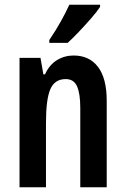

<svg xmlns="http://www.w3.org/2000/svg" viewBox="-20 -786 528 806"><path d="M289 -553Q355 -553 391.5 -505Q428 -457 428 -363V0H317V-333Q317 -393 303.5 -423.5Q290 -454 256 -454Q210 -454 191.5 -412Q173 -370 173 -270V0H62V-543H150L162 -474H169Q187 -514 219 -533.5Q251 -553 289 -553ZM400 -757Q387 -737 363 -709.5Q339 -682 312.5 -654Q286 -626 264 -606H187V-618Q214 -658 235 -695.5Q256 -733 271 -766H400Z"/></svg>

Font: Noto Sans Malayalam ExtraCondensed SemiBold
Style: Regular
Weight: 600
Width: 2
Designer: Jelle Bosma - Monotype Design Team
Foundry: Monotype Imaging Inc.
Version: Version 2.104; ttfautohint (v1.8.4.7-5d5b)